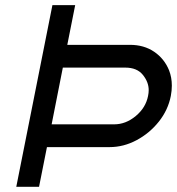

<svg xmlns="http://www.w3.org/2000/svg" viewBox="-20 -717 680 737"><path d="M418 -239.7Q462.9 -239.7 501.2 -271.7Q539.6 -303.7 548.3 -348.6Q550.8 -360.4 550.8 -371.1Q550.8 -401.9 528.3 -429.7Q505.9 -457.5 460.9 -457.5H221.2L178.2 -239.7ZM238.3 -544.9H478.5Q532.7 -544.9 571.8 -518.3Q610.8 -491.7 628.9 -447.3Q639.6 -419.9 639.6 -388.2Q639.6 -369.1 635.7 -348.6Q625 -294.4 589.6 -250Q554.2 -205.6 504.4 -179Q454.6 -152.3 400.4 -152.3H160.2L129.9 0H42.5L181.2 -697.3H268.6Z"/></svg>

Font: Qaz
Style: Italic
Weight: 400
Italic angle: -11.25°
Designer: GGBotNet
Foundry: f0n7
Version: 0.70